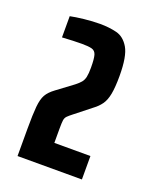

<svg xmlns="http://www.w3.org/2000/svg" viewBox="-85 -855 381 485"><g transform="rotate(20 105.5 -612.5)"><path d="M20 -420V-494Q20 -532 22 -553Q24 -574 30.5 -585.5Q37 -597 52 -608L95 -640Q104 -647 109 -653Q114 -659 116 -668Q118 -677 118 -693Q118 -717 115 -727Q112 -737 103 -739.5Q94 -742 76 -742Q66 -742 52 -741.5Q38 -741 23 -740V-797Q37 -800 59.5 -802.5Q82 -805 102 -805Q126 -805 146.5 -800Q167 -795 180 -773Q193 -751 193 -698Q193 -668 189.5 -649.5Q186 -631 178 -620Q170 -609 159 -601L116 -567Q107 -560 102.5 -555.5Q98 -551 97 -544Q96 -537 96 -521V-483H193V-420Z"/></g></svg>

Font: Saira UltraCondensed ExtraBold
Style: Regular
Weight: 800
Width: 1
Designer: Hector Gatti with collaboration of the Omnibus-Type team
Foundry: Omnibus-Type
Version: Version 1.101